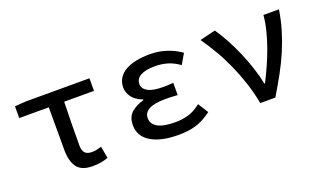

<svg xmlns="http://www.w3.org/2000/svg" viewBox="-59 -819 1918 1149"><g transform="rotate(-20 900.0 -244.5)"><path d="M378 12Q307 12 278.5 -27Q250 -66 250 -138V-409H62V-484L133 -489H538V-409H348Q346 -335 345 -265Q344 -195 344 -132Q344 -98 358.5 -83.5Q373 -69 402 -69Q417 -69 431.5 -72Q446 -75 463 -80L477 -5Q458 3 432.5 7.5Q407 12 378 12Z M923 12Q813 12 749.5 -26.5Q686 -65 686 -136Q686 -188 717.5 -215.5Q749 -243 797 -256V-260Q753 -276 731 -305Q709 -334 709 -367Q709 -401 725 -426.5Q741 -452 770 -468.5Q799 -485 839 -493Q879 -501 927 -501Q981 -501 1030.5 -485Q1080 -469 1122 -439L1084 -374Q1049 -400 1011 -411.5Q973 -423 931 -423Q871 -423 839 -405.5Q807 -388 807 -354Q807 -324 838.5 -306.5Q870 -289 937 -289Q965 -289 1000 -292V-214Q958 -217 922 -217Q784 -217 784 -145Q784 -108 820 -87Q856 -66 933 -66Q975 -66 1014.5 -77Q1054 -88 1096 -121L1137 -56Q1110 -36 1084.5 -22.5Q1059 -9 1033 -1.5Q1007 6 980 9Q953 12 923 12Z M1448 0Q1435 -71 1413 -137Q1391 -203 1364 -263Q1337 -323 1305.5 -376.5Q1274 -430 1241 -477L1341 -501Q1367 -463 1393.5 -414.5Q1420 -366 1442.5 -313.5Q1465 -261 1483 -206.5Q1501 -152 1511 -101H1515Q1538 -147 1560 -195.5Q1582 -244 1599.5 -293.5Q1617 -343 1629.5 -392Q1642 -441 1646 -489H1745Q1735 -425 1717.5 -365.5Q1700 -306 1675 -246.5Q1650 -187 1617 -126.5Q1584 -66 1544 0Z"/></g></svg>

Font: Source Code Pro Medium
Style: Regular
Weight: 500
Monospace: yes
Designer: Paul D. Hunt, Teo Tuominen
Foundry: Adobe Systems Incorporated
Version: Version 2.030;PS 1.000;hotconv 16.6.51;makeotf.lib2.5.65220